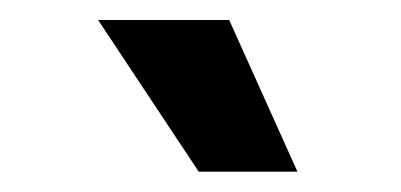

<svg xmlns="http://www.w3.org/2000/svg" viewBox="-20 -786 399 191"><path d="M177.7 -615.2H275.9L208 -766.1H77.6Z"/></svg>

Font: Raveo SemiBold
Style: Regular
Weight: 600
Designer: Jakub Foglar, Rasmus Andersson (Inter)
Foundry: Jakubfoglar.com
Version: Version 1.100;Glyphs 3.2.3 (3260)